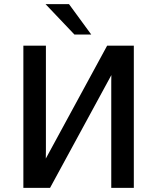

<svg xmlns="http://www.w3.org/2000/svg" viewBox="-20 -911 762 931"><path d="M422.4 -743.7H340.8L200.7 -891.1H314.5ZM628.9 -689.5V0H519.5V-517.1Q519.5 -536.6 520 -546.9L222.7 0H93.3V-689.5H202.6V-183.1Q202.6 -155.8 202.1 -142.1L499.5 -689.5Z"/></svg>

Font: Acari Sans SemiBold
Style: Regular
Weight: 600
Designer: Alfredo Marco Pradil and Stefan Peev
Foundry: Hanken Design Co.
Version: Version 1.045;January 11, 2019;FontCreator 11.5.0.2425 64-bi